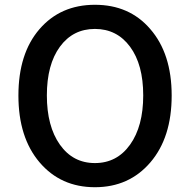

<svg xmlns="http://www.w3.org/2000/svg" viewBox="-20 -770 794 803"><path d="M608 -649Q698 -546 698 -370.5Q698 -195 609 -91Q520 13 377 13Q234 13 145.5 -91Q57 -195 57 -370.5Q57 -546 145 -648Q233 -750 377 -750Q521 -750 608 -649ZM230.5 -165Q285 -88 377 -88Q469 -88 524 -165Q579 -242 579 -371Q579 -500 524 -574.5Q469 -649 377 -649Q285 -649 230.5 -574.5Q176 -500 176 -371Q176 -242 230.5 -165Z"/></svg>

Font: Resource Han Rounded KR Medium
Style: Regular
Weight: 500
Designer: Cyano Hao (round all glyphs); Ryoko NISHIZUKA 西塚涼子 (kana, bopomofo & ideographs); Paul D. Hunt (Latin, Greek & Cyrillic)
Foundry: Cyano Hao
Version: 0.990